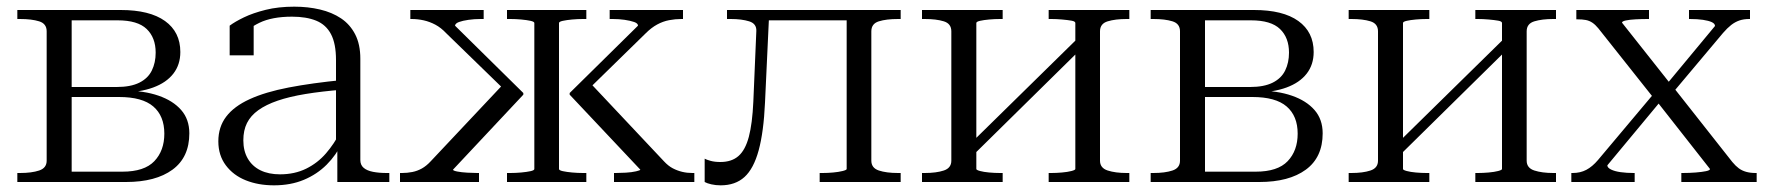

<svg xmlns="http://www.w3.org/2000/svg" viewBox="-20 -546 5303 576"><path d="M32 -516H342Q429 -516 475 -483Q521 -450 521 -390Q521 -352 500 -325Q479 -298 439.5 -283.5Q400 -269 344 -268L374 -283L376 -259L356 -274Q412 -274 455.5 -259Q499 -244 523.5 -216Q548 -188 548 -146Q548 -74 497.5 -37Q447 0 358 0H32V-27H40Q75 -27 97.5 -34.5Q120 -42 120 -64V-452Q120 -475 97.5 -482Q75 -489 40 -489H32ZM195 -31H347Q413 -31 443 -62.5Q473 -94 473 -145Q473 -198 440 -226.5Q407 -255 337 -255H177V-285H330Q372 -285 398 -298Q424 -311 435.5 -334.5Q447 -358 447 -388Q447 -433 420 -459Q393 -485 333 -485H195Z M1008 -306V-277Q945 -272 896.5 -264Q848 -256 813 -244Q778 -232 755 -215.5Q732 -199 721 -177Q710 -155 710 -125Q710 -93 723.5 -70Q737 -47 761.5 -35Q786 -23 820 -23Q864 -23 898.5 -40Q933 -57 958 -86Q983 -115 1000 -149L1007 -119Q989 -81 960 -52Q931 -23 891.5 -6.5Q852 10 802 10Q755 10 717.5 -5Q680 -20 657.5 -50Q635 -80 635 -122Q635 -165 658.5 -196Q682 -227 729 -248.5Q776 -270 846 -283.5Q916 -297 1008 -306ZM992 0V-105H988V-366Q988 -415 973 -443.5Q958 -472 928.5 -484Q899 -496 856 -496Q796 -496 758 -477.5Q720 -459 697 -430Q698 -442 701.5 -451.5Q705 -461 711 -468Q717 -475 725 -478.5Q733 -482 741 -482V-380H669V-469Q685 -481 712 -494Q739 -507 777 -516.5Q815 -526 863 -526Q904 -526 940 -517.5Q976 -509 1003 -491Q1030 -473 1045.5 -443Q1061 -413 1061 -370V-66Q1061 -51 1071 -42.5Q1081 -34 1099 -30.5Q1117 -27 1140 -27H1148V0Z M2063 0H1822V-27H1827Q1840 -27 1857.5 -28Q1875 -29 1888 -32Q1901 -35 1901 -37L1689 -262V-267L1894 -469Q1894 -476 1882.5 -480Q1871 -484 1854 -486.5Q1837 -489 1818 -489H1809V-516H2029V-489H2024Q2006 -489 1987.5 -485.5Q1969 -482 1951.5 -472.5Q1934 -463 1917 -446L1740 -273L1748 -300L1972 -62Q1985 -48 1998.5 -41Q2012 -34 2026.5 -30.5Q2041 -27 2057 -27H2063ZM1180 0V-27H1186Q1202 -27 1217 -30Q1232 -33 1245.5 -40.5Q1259 -48 1272 -62L1496 -300L1497 -273L1319 -446Q1303 -463 1286 -472Q1269 -481 1251 -485Q1233 -489 1215 -489H1211V-516H1431V-489H1422Q1403 -489 1385.5 -486.5Q1368 -484 1357 -480Q1346 -476 1345 -469L1550 -267V-262L1339 -37Q1339 -34 1351.5 -31.5Q1364 -29 1382 -28Q1400 -27 1412 -27H1417V0ZM1501 -489V-516H1739V-489H1729Q1713 -489 1696.5 -487.5Q1680 -486 1668.5 -483.5Q1657 -481 1657 -477V-39Q1657 -35 1668.5 -32.5Q1680 -30 1696.5 -28.5Q1713 -27 1729 -27H1739V0H1501V-27H1511Q1527 -27 1543.5 -28.5Q1560 -30 1571.5 -32.5Q1583 -35 1583 -39V-477Q1583 -481 1571.5 -483.5Q1560 -486 1543.5 -487.5Q1527 -489 1511 -489Z M2240 -241 2249 -453Q2250 -475 2227.5 -482Q2205 -489 2172 -489H2161V-516H2288L2275 -238Q2271 -150 2256 -95Q2241 -40 2213.5 -15Q2186 10 2142 10Q2127 10 2114 7Q2101 4 2094 0V-70Q2099 -67 2111.5 -63.5Q2124 -60 2141 -60Q2175 -60 2195.5 -78Q2216 -96 2226.5 -135.5Q2237 -175 2240 -241ZM2520 -39V-516H2682V-489H2674Q2639 -489 2616.5 -482Q2594 -475 2594 -452V-64Q2594 -42 2616.5 -34.5Q2639 -27 2674 -27H2682V0H2439V-27H2448Q2463 -27 2479.5 -28.5Q2496 -30 2508 -33Q2520 -36 2520 -39ZM2259 -485V-516H2561V-485Z M2834 -64V-452Q2834 -475 2811.5 -482Q2789 -489 2754 -489H2746V-516H2988V-489H2980Q2964 -489 2947.5 -487.5Q2931 -486 2920 -483.5Q2909 -481 2909 -477V-39Q2909 -36 2920 -33Q2931 -30 2947.5 -28.5Q2964 -27 2980 -27H2988V0H2746V-27H2754Q2789 -27 2811.5 -34.5Q2834 -42 2834 -64ZM3206 -39V-477Q3206 -482 3194.5 -484Q3183 -486 3166 -487.5Q3149 -489 3134 -489H3126V-516H3368V-489H3360Q3326 -489 3303 -482Q3280 -475 3280 -452V-64Q3280 -42 3303 -34.5Q3326 -27 3360 -27H3368V0H3126V-27H3134Q3149 -27 3166 -28.5Q3183 -30 3194.5 -33Q3206 -36 3206 -39ZM2907 -88 2882 -106 3208 -426 3232 -408Z M3432 -516H3742Q3829 -516 3875 -483Q3921 -450 3921 -390Q3921 -352 3900 -325Q3879 -298 3839.5 -283.5Q3800 -269 3744 -268L3774 -283L3776 -259L3756 -274Q3812 -274 3855.5 -259Q3899 -244 3923.5 -216Q3948 -188 3948 -146Q3948 -74 3897.5 -37Q3847 0 3758 0H3432V-27H3440Q3475 -27 3497.5 -34.5Q3520 -42 3520 -64V-452Q3520 -475 3497.5 -482Q3475 -489 3440 -489H3432ZM3595 -31H3747Q3813 -31 3843 -62.5Q3873 -94 3873 -145Q3873 -198 3840 -226.5Q3807 -255 3737 -255H3577V-285H3730Q3772 -285 3798 -298Q3824 -311 3835.5 -334.5Q3847 -358 3847 -388Q3847 -433 3820 -459Q3793 -485 3733 -485H3595Z M4114 -64V-452Q4114 -475 4091.5 -482Q4069 -489 4034 -489H4026V-516H4268V-489H4260Q4244 -489 4227.5 -487.5Q4211 -486 4200 -483.5Q4189 -481 4189 -477V-39Q4189 -36 4200 -33Q4211 -30 4227.5 -28.5Q4244 -27 4260 -27H4268V0H4026V-27H4034Q4069 -27 4091.5 -34.5Q4114 -42 4114 -64ZM4486 -39V-477Q4486 -482 4474.5 -484Q4463 -486 4446 -487.5Q4429 -489 4414 -489H4406V-516H4648V-489H4640Q4606 -489 4583 -482Q4560 -475 4560 -452V-64Q4560 -42 4583 -34.5Q4606 -27 4640 -27H4648V0H4406V-27H4414Q4429 -27 4446 -28.5Q4463 -30 4474.5 -33Q4486 -36 4486 -39ZM4187 -88 4162 -106 4488 -426 4512 -408Z M5250 0H5024V-27H5028Q5048 -27 5067 -28.5Q5086 -30 5098 -32.5Q5110 -35 5110 -39L4949 -244L4944 -248L4775 -461Q4766 -472 4757 -478Q4748 -484 4737.5 -486Q4727 -488 4712 -488H4709V-516H4927V-489H4923Q4905 -489 4886.5 -488Q4868 -487 4857 -484.5Q4846 -482 4846 -478L4994 -291L4998 -287L5177 -60Q5187 -48 5196.5 -41Q5206 -34 5218.5 -30.5Q5231 -27 5247 -27H5250ZM4694 0V-27H4698Q4721 -27 4739 -36.5Q4757 -46 4774 -66L4948 -273L4969 -251L4802 -50Q4802 -43 4813 -37.5Q4824 -32 4842 -29.5Q4860 -27 4881 -27H4884V0ZM4991 -259 4974 -286 5125 -468Q5125 -475 5115.5 -479.5Q5106 -484 5089 -486.5Q5072 -489 5050 -489H5047V-516H5230V-489H5228Q5211 -489 5198 -484.5Q5185 -480 5173.5 -471Q5162 -462 5149 -447Z"/></svg>

Font: Roboto Serif 120pt Expanded Light
Style: Regular
Weight: 300
Width: 7
Designer: Greg Gazdowicz
Foundry: Commercial Type
Version: Version 1.008